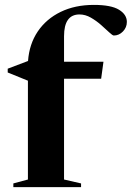

<svg xmlns="http://www.w3.org/2000/svg" viewBox="-20 -764 538 784"><path d="M241.5 -31 311 -15V0H34.5V-15L94 -31V-434.5L11.5 -468V-483.5L94.5 -515Q99.5 -584 134.2 -635.5Q169 -687 227.8 -715.5Q286.5 -744 363 -744Q434 -744 466 -724.2Q498 -704.5 498 -674.5Q498 -652 482 -635.5Q466 -619 445 -619Q439.5 -619 425.8 -632Q412 -645 392.8 -662Q373.5 -679 351 -692Q328.5 -705 304.5 -705Q241.5 -705 241.5 -616V-512H402.5L393 -442.5H241.5Z"/></svg>

Font: Newsreader 72pt SemiBold
Style: Regular
Weight: 600
Designer: Hugues Gentile
Foundry: Production Type
Version: Version 1.003; ttfautohint (v1.8.3)